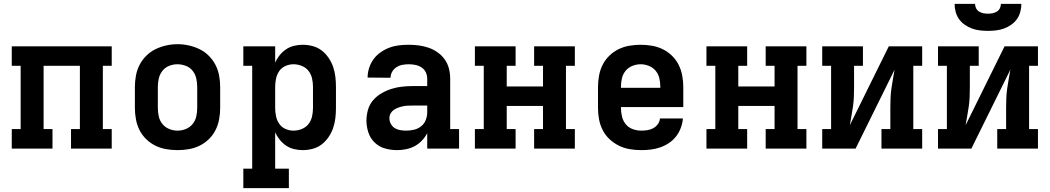

<svg xmlns="http://www.w3.org/2000/svg" viewBox="-20 -770 5440 995"><path d="M41 0V-101H87V-429H41V-530H559V-429H513V-101H559V0H348V-101H394V-429H206V-101H252V0Z M900 8Q871 8 841.5 3Q812 -2 785.5 -15Q759 -28 737.5 -49Q716 -70 703 -96Q690 -122 684.5 -151.5Q679 -181 679 -210V-320Q679 -349 684.5 -378.5Q690 -408 703.5 -434Q717 -460 738 -481Q759 -502 785.5 -515Q812 -528 841.5 -534.5Q871 -541 900 -541Q929 -541 958.5 -534.5Q988 -528 1014.5 -515Q1041 -502 1062 -481Q1083 -460 1096.5 -434Q1110 -408 1115.5 -378.5Q1121 -349 1121 -320V-210Q1121 -181 1115.5 -151.5Q1110 -122 1097 -96Q1084 -70 1062.5 -49Q1041 -28 1014.5 -15Q988 -2 958.5 3Q929 8 900 8ZM900 -93Q922 -93 943 -101.5Q964 -110 978 -127Q992 -144 997 -166Q1002 -188 1002 -210V-320Q1002 -342 997 -364Q992 -386 978 -403.5Q964 -421 942.5 -429Q921 -437 899 -437Q877 -437 856 -428.5Q835 -420 821.5 -402.5Q808 -385 803 -363.5Q798 -342 798 -320V-210Q798 -188 803 -166Q808 -144 822 -127Q836 -110 857 -101.5Q878 -93 900 -93Z M1241 205V104H1287V-429H1241V-530H1406V-445Q1415 -466 1429.5 -484Q1444 -502 1462.5 -514.5Q1481 -527 1503.5 -532.5Q1526 -538 1549 -538Q1575 -538 1601 -531Q1627 -524 1647.5 -508Q1668 -492 1683 -470Q1698 -448 1706.5 -423Q1715 -398 1718 -372Q1721 -346 1721 -320V-210Q1721 -184 1718 -158Q1715 -132 1706.5 -107Q1698 -82 1683 -60Q1668 -38 1647.5 -22Q1627 -6 1601 1Q1575 8 1549 8Q1526 8 1503.5 2.5Q1481 -3 1462.5 -15.5Q1444 -28 1429.5 -46Q1415 -64 1406 -85V104H1477V205ZM1501 -93Q1523 -93 1544 -101.5Q1565 -110 1578.5 -127Q1592 -144 1597 -166Q1602 -188 1602 -210V-320Q1602 -342 1597 -364Q1592 -386 1578.5 -403Q1565 -420 1544 -428.5Q1523 -437 1501 -437Q1479 -437 1459 -428Q1439 -419 1427 -401.5Q1415 -384 1410.5 -362.5Q1406 -341 1406 -320V-210Q1406 -189 1410.5 -167.5Q1415 -146 1427 -128.5Q1439 -111 1459 -102Q1479 -93 1501 -93Z M2038 8Q2006 8 1975.5 -0.5Q1945 -9 1922 -31Q1899 -53 1889 -83.5Q1879 -114 1879 -145Q1879 -173 1887 -201Q1895 -229 1913.5 -250.5Q1932 -272 1957 -286.5Q1982 -301 2009 -309.5Q2036 -318 2064.5 -321Q2093 -324 2121 -324H2194V-362Q2194 -380 2186.5 -395.5Q2179 -411 2164.5 -420.5Q2150 -430 2133 -433.5Q2116 -437 2098 -437Q2082 -437 2065.5 -434Q2049 -431 2035 -422Q2021 -413 2012.5 -398.5Q2004 -384 2004 -367Q2004 -367 2004 -367Q2004 -367 2004 -367L1885 -368Q1885 -368 1885 -368Q1885 -368 1885 -368Q1885 -393 1893 -418Q1901 -443 1916 -463.5Q1931 -484 1952.5 -499Q1974 -514 1998 -523Q2022 -532 2047.5 -535Q2073 -538 2098 -538Q2125 -538 2151 -534.5Q2177 -531 2201.5 -522.5Q2226 -514 2248 -498.5Q2270 -483 2285 -461.5Q2300 -440 2306.5 -414.5Q2313 -389 2313 -362V-101H2359V0H2194V-80Q2183 -59 2166.5 -41.5Q2150 -24 2129.5 -13Q2109 -2 2085.5 3Q2062 8 2038 8ZM2085 -93Q2106 -93 2126.5 -98Q2147 -103 2163 -116Q2179 -129 2186.5 -148.5Q2194 -168 2194 -189V-223H2121Q2108 -223 2095 -222.5Q2082 -222 2069.5 -219.5Q2057 -217 2044.5 -212.5Q2032 -208 2021.5 -201Q2011 -194 2004.5 -182.5Q1998 -171 1998 -158Q1998 -142 2005.5 -128Q2013 -114 2026 -106Q2039 -98 2054.5 -95.5Q2070 -93 2085 -93Z M2441 0V-101H2487V-429H2441V-530H2652V-429H2606V-322H2794V-429H2748V-530H2959V-429H2913V-101H2959V0H2748V-101H2794V-221H2606V-101H2652V0Z M3303 8Q3273 8 3243.5 3Q3214 -2 3187.5 -15Q3161 -28 3139 -48.5Q3117 -69 3103.5 -95.5Q3090 -122 3084.5 -151Q3079 -180 3079 -210V-320Q3079 -349 3084.5 -378.5Q3090 -408 3103 -434Q3116 -460 3137.5 -481Q3159 -502 3185.5 -515Q3212 -528 3241.5 -533Q3271 -538 3300 -538Q3329 -538 3358.5 -533Q3388 -528 3414.5 -515Q3441 -502 3462.5 -481Q3484 -460 3497 -434Q3510 -408 3515.5 -378.5Q3521 -349 3521 -320V-215H3198V-210Q3198 -188 3203.5 -165.5Q3209 -143 3223 -126Q3237 -109 3258.5 -101Q3280 -93 3303 -93Q3319 -93 3335 -95.5Q3351 -98 3365 -105.5Q3379 -113 3389 -126.5Q3399 -140 3400 -156H3519Q3517 -131 3508 -107Q3499 -83 3483.5 -63Q3468 -43 3447 -29Q3426 -15 3402 -6.5Q3378 2 3353 5Q3328 8 3303 8ZM3198 -315H3402V-320Q3402 -342 3397 -364Q3392 -386 3378 -403Q3364 -420 3343 -428.5Q3322 -437 3300 -437Q3278 -437 3257 -428.5Q3236 -420 3222 -403Q3208 -386 3203 -364Q3198 -342 3198 -320Z M3641 0V-101H3687V-429H3641V-530H3852V-429H3806V-322H3994V-429H3948V-530H4159V-429H4113V-101H4159V0H3948V-101H3994V-221H3806V-101H3852V0Z M4241 0V-101H4287V-429H4241V-530H4452V-429H4406V-318Q4406 -293 4405 -268.5Q4404 -244 4400.5 -219Q4397 -194 4392.5 -169.5Q4388 -145 4384 -121L4586 -530H4759V-429H4713V-101H4759V0H4548V-101H4594V-212Q4594 -237 4595 -261.5Q4596 -286 4599.5 -311Q4603 -336 4607.5 -360.5Q4612 -385 4616 -409L4414 0Z M4841 0V-101H4887V-429H4841V-530H5052V-429H5006V-318Q5006 -293 5005 -268.5Q5004 -244 5000.5 -219Q4997 -194 4992.5 -169.5Q4988 -145 4984 -121L5186 -530H5359V-429H5313V-101H5359V0H5148V-101H5194V-212Q5194 -237 5195 -261.5Q5196 -286 5199.5 -311Q5203 -336 5207.5 -360.5Q5212 -385 5216 -409L5014 0ZM5100 -610Q5079 -610 5058 -612.5Q5037 -615 5017.5 -622Q4998 -629 4980 -641.5Q4962 -654 4950 -671Q4938 -688 4932.5 -708.5Q4927 -729 4927 -750H5033Q5033 -738 5038.5 -727Q5044 -716 5054 -710Q5064 -704 5076 -701.5Q5088 -699 5100 -699Q5112 -699 5124 -701.5Q5136 -704 5146 -710Q5156 -716 5161.5 -727Q5167 -738 5167 -750H5273Q5273 -729 5267.5 -708.5Q5262 -688 5250 -671Q5238 -654 5220 -641.5Q5202 -629 5182.5 -622Q5163 -615 5142 -612.5Q5121 -610 5100 -610Z"/></svg>

Font: Iosevka Curly Slab Extended
Style: Bold
Weight: 700
Width: 7
Monospace: yes
Designer: Belleve Invis
Foundry: Belleve Invis
Version: Version 11.1.0; ttfautohint (v1.8.3)